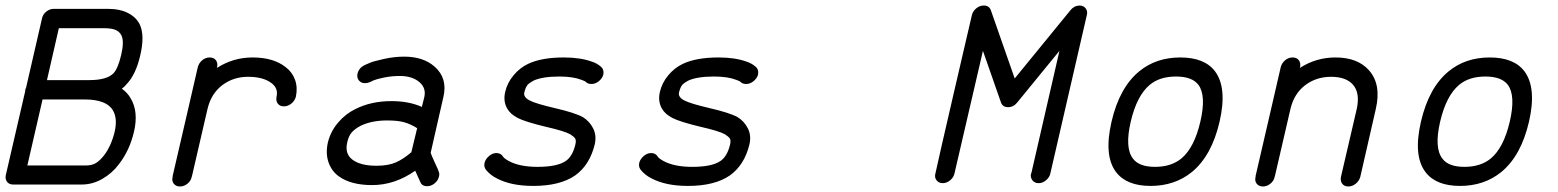

<svg xmlns="http://www.w3.org/2000/svg" viewBox="-20 -670 5640 695"><path d="M175 -638H370Q415 -638 445 -622Q475 -606 487 -579Q504 -540 488 -471Q472 -400 438 -365Q431 -356 421 -349Q442 -334 453 -314Q482 -266 465 -193Q449 -125 410 -75Q386 -43 350.5 -22.5Q315 -2 275 -2H28Q13 -2 5.5 -12Q-2 -22 1 -36Q71 -339 71 -339Q71 -342 71.5 -345Q72 -348 74 -351L132 -603Q135 -618 147.5 -628Q160 -638 175 -638ZM193 -568 150 -380Q301 -380 301 -380Q302 -380 303 -380Q367 -380 391 -405Q407 -422 418.5 -470.5Q430 -519 420 -541Q414 -554 400 -561Q386 -568 354 -568ZM286 -310Q286 -310 285 -310H134L79 -71H291Q313 -71 327.5 -80Q342 -89 357 -108Q383 -143 395 -193Q406 -241 389 -270Q366 -310 286 -310Z M739 -462Q754 -462 761.5 -452Q769 -442 766 -427L765 -424Q824 -462 894 -462Q970 -462 1014 -427Q1038 -409 1048 -381Q1058 -353 1051 -320Q1047 -305 1034.5 -295Q1022 -285 1007.5 -285Q993 -285 985.5 -295Q978 -305 981 -320Q988 -350 963 -369Q933 -392 878 -392Q825 -392 785 -362Q744 -331 731 -275L675 -33L674 -30Q671 -15 658.5 -5Q646 5 631.5 5Q617 5 609 -5Q601 -15 605 -30V-33L661 -275Q661 -275 696 -427Q700 -442 712 -452Q724 -462 739 -462Z M1443 -465Q1512 -465 1553 -429Q1601 -387 1585 -319L1564 -227L1539 -117Q1540 -113 1543 -106Q1546 -99 1552.5 -84.5Q1559 -70 1563.5 -60.5Q1568 -51 1567 -51Q1572 -42 1569 -31Q1566 -17 1553.5 -6.5Q1541 4 1526 4Q1507 4 1501 -12L1483 -52Q1409 0 1327 0Q1250 0 1206 -32Q1180 -51 1169 -83Q1158 -115 1167 -155Q1177 -195 1204 -226.5Q1231 -258 1266 -275Q1323 -304 1397 -304Q1460 -304 1507 -283L1516 -319Q1523 -351 1499 -372Q1473 -395 1427 -395Q1398 -395 1371 -389.5Q1344 -384 1332 -379L1320 -373Q1310 -369 1301 -369Q1287 -369 1279 -379Q1271 -389 1274 -403Q1279 -424 1299 -434Q1306 -437 1318.5 -442.5Q1331 -448 1369 -456.5Q1407 -465 1443 -465ZM1381 -234Q1326 -234 1286 -215Q1265 -204 1253.5 -191Q1242 -178 1237 -155Q1227 -113 1256.5 -91.5Q1286 -70 1343 -70Q1385 -70 1412.5 -82Q1440 -94 1469 -119L1490 -206Q1466 -221 1443 -227.5Q1420 -234 1381 -234Z M2021 -462Q2081 -462 2122 -447Q2132 -444 2140.5 -439Q2149 -434 2152 -431L2156 -428Q2167 -418 2164 -400Q2160 -386 2147.5 -376Q2135 -366 2121 -366Q2108 -366 2101 -373Q2099 -376 2085 -381Q2054 -393 2005 -393Q1943 -393 1911 -378Q1896 -370 1889.5 -362.5Q1883 -355 1878 -336Q1876 -327 1880 -321Q1884 -313 1898 -306Q1919 -295 1987 -279Q2061 -262 2090 -246Q2114 -231 2127 -205.5Q2140 -180 2133 -148Q2115 -73 2062 -35Q2007 3 1910 3Q1829 3 1777 -25Q1765 -31 1755.5 -39Q1746 -47 1742 -52L1738 -57Q1731 -67 1734 -81Q1738 -95 1750.5 -105.5Q1763 -116 1777 -116Q1793 -116 1801 -103Q1804 -97 1822 -87Q1861 -66 1926 -66Q1998 -66 2029 -88Q2053 -105 2063 -148Q2066 -162 2062 -168.5Q2058 -175 2044 -184Q2022 -196 1956 -211Q1881 -229 1854 -243Q1827 -257 1816 -277Q1801 -303 1808.5 -336.5Q1816 -370 1839 -397.5Q1862 -425 1892 -439Q1941 -462 2021 -462Z M2581 -462Q2641 -462 2682 -447Q2692 -444 2700.5 -439Q2709 -434 2712 -431L2716 -428Q2727 -418 2724 -400Q2720 -386 2707.5 -376Q2695 -366 2681 -366Q2668 -366 2661 -373Q2659 -376 2645 -381Q2614 -393 2565 -393Q2503 -393 2471 -378Q2456 -370 2449.5 -362.5Q2443 -355 2438 -336Q2436 -327 2440 -321Q2444 -313 2458 -306Q2479 -295 2547 -279Q2621 -262 2650 -246Q2674 -231 2687 -205.5Q2700 -180 2693 -148Q2675 -73 2622 -35Q2567 3 2470 3Q2389 3 2337 -25Q2325 -31 2315.5 -39Q2306 -47 2302 -52L2298 -57Q2291 -67 2294 -81Q2298 -95 2310.5 -105.5Q2323 -116 2337 -116Q2353 -116 2361 -103Q2364 -97 2382 -87Q2421 -66 2486 -66Q2558 -66 2589 -88Q2613 -105 2623 -148Q2626 -162 2622 -168.5Q2618 -175 2604 -184Q2582 -196 2516 -211Q2441 -229 2414 -243Q2387 -257 2376 -277Q2361 -303 2368.5 -336.5Q2376 -370 2399 -397.5Q2422 -425 2452 -439Q2501 -462 2581 -462Z M3887 -650Q3887 -650 3888 -650Q3902 -650 3910 -639.5Q3918 -629 3914 -615L3782 -42Q3779 -28 3766.5 -17.5Q3754 -7 3739.5 -7Q3725 -7 3717 -17.5Q3709 -28 3712 -42Q3713 -42 3713 -42L3815 -486Q3663 -300 3663 -300Q3649 -282 3629 -282Q3609 -282 3603 -300L3538 -486L3435 -42Q3432 -28 3419.5 -17.5Q3407 -7 3392.5 -7Q3378 -7 3370 -17.5Q3362 -28 3366 -42Q3374 -79 3387.5 -138Q3401 -197 3430 -322.5Q3459 -448 3478.5 -531.5Q3498 -615 3498 -615Q3501 -629 3513.5 -639.5Q3526 -650 3541 -650Q3561 -650 3567 -632L3653 -386Q3854 -632 3854 -632Q3867 -649 3887 -650Z M4378 -412Q4423 -352 4394.5 -229Q4366 -106 4294 -47Q4232 3 4145 3Q4058 3 4020 -47Q3975 -106 4003.5 -229.5Q4032 -353 4104 -412Q4165 -462 4252.5 -462Q4340 -462 4378 -412ZM4237 -393Q4178 -393 4142 -363Q4095 -324 4073 -229.5Q4051 -135 4081 -96Q4103 -66 4161 -66Q4219 -66 4256 -96Q4303 -135 4325 -229.5Q4347 -324 4318 -363Q4295 -393 4237 -393Z M4659 -462Q4674 -462 4681.5 -452Q4689 -442 4686 -427L4685 -424Q4744 -462 4814 -462Q4894 -462 4935 -416Q4981 -365 4960 -275L4904 -30Q4900 -15 4887.5 -5Q4875 5 4860.5 5Q4846 5 4838.5 -5Q4831 -15 4834 -30L4891 -275Q4904 -334 4877 -364Q4852 -392 4798 -392Q4745 -392 4705 -362Q4664 -331 4651 -275L4595 -33L4594 -30Q4591 -15 4578.5 -5Q4566 5 4551.5 5Q4537 5 4529 -5Q4521 -15 4525 -30V-33L4581 -275Q4581 -275 4616 -427Q4620 -442 4632 -452Q4644 -462 4659 -462Z M5498 -412Q5543 -352 5514.5 -229Q5486 -106 5414 -47Q5352 3 5265 3Q5178 3 5140 -47Q5095 -106 5123.5 -229.5Q5152 -353 5224 -412Q5285 -462 5372.5 -462Q5460 -462 5498 -412ZM5357 -393Q5298 -393 5262 -363Q5215 -324 5193 -229.5Q5171 -135 5201 -96Q5223 -66 5281 -66Q5339 -66 5376 -96Q5423 -135 5445 -229.5Q5467 -324 5438 -363Q5415 -393 5357 -393Z"/></svg>

Font: Brass Mono
Style: Italic
Weight: 400
Italic angle: -13°
Monospace: yes
Version: Version 1.100; ttfautohint (v1.8.3) -l 8 -r 50 -G 200 -x 14 